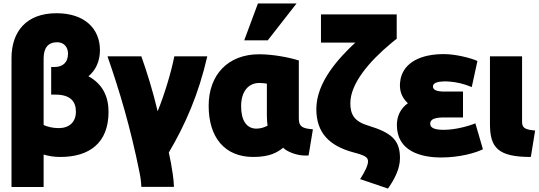

<svg xmlns="http://www.w3.org/2000/svg" viewBox="-20 -878 3136 1118"><path d="M234 22V211H47V-539C47 -695 134 -801 309 -801C474 -801 562 -710 562 -586C562 -524 539 -470 495 -434C579 -388 612 -314 612 -227C612 -44 499 36 331 36C293 36 261 30 234 22ZM234 -537V-150C256 -140 287 -132 322 -132C381 -132 422 -165 422 -228C422 -288 389 -327 303 -327H278V-488H298C342 -488 376 -511 376 -566C376 -602 354 -632 313 -632C259 -632 234 -598 234 -537Z M898 -230C937 -326 977 -457 995 -550H1187C1137 -331 1059 -152 963 10C973 56 979 87 986 136C989 155 992 185 993 210H803C802 185 799 157 792 124C739 -139 676 -348 606 -550H803C835 -460 870 -349 898 -230Z M1629 -18C1596 9 1551 36 1455 36C1288 36 1195 -78 1195 -262C1195 -442 1307 -562 1489 -562C1566 -562 1659 -545 1720 -526V-187C1720 -140 1742 -130 1802 -125L1777 27C1710 34 1643 0 1629 -18ZM1534 -202V-391C1527 -392 1507 -395 1491 -395C1424 -395 1384 -343 1384 -259C1384 -178 1415 -129 1473 -129C1500 -129 1522 -138 1538 -146C1536 -163 1534 -182 1534 -202ZM1539 -643H1402L1482 -858H1707Z M2309 43C2309 104 2278 165 2239 220L2077 165C2105 122 2123 84 2123 62C2123 38 2106 27 2037 9C1897 -29 1822 -105 1822 -243C1822 -401 1954 -541 2049 -630H1849V-794H2290V-652C2284 -648 2270 -637 2256 -625C2129 -519 2020 -391 2020 -277C2020 -210 2044 -170 2126 -146C2264 -104 2309 -59 2309 43Z M2564 -122C2633 -122 2713 -145 2748 -160L2792 -9C2753 11 2659 39 2549 39C2432 39 2291 3 2291 -150C2291 -201 2311 -245 2355 -277C2328 -302 2311 -333 2309 -372C2308 -389 2310 -405 2313 -421C2335 -515 2430 -563 2565 -563C2634 -563 2722 -540 2760 -523L2727 -371C2682 -390 2638 -400 2597 -403C2585 -404 2574 -404 2564 -404C2528 -403 2501 -395 2501 -375C2501 -340 2565 -345 2592 -345H2676V-194H2590C2553 -194 2485 -198 2485 -158C2485 -133 2511 -122 2564 -122Z M3096 -118 3071 36C2880 36 2833 -18 2833 -155V-550H3020V-169C3020 -135 3034 -123 3096 -118Z"/></svg>

Font: Repo Black
Style: Regular
Weight: 900
Designer: Stefan Peev
Foundry: Context Ltd
Version: Version 1.502